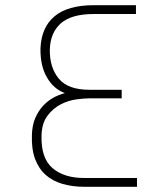

<svg xmlns="http://www.w3.org/2000/svg" viewBox="-20 -720 612 740"><path d="M449 -341H324Q305 -341 274.5 -337Q244 -333 214.5 -318Q185 -303 163 -274Q141 -245 140 -196Q138 -110 182.5 -72Q227 -34 304 -34H508V0H307Q260 0 221.5 -11Q183 -22 156 -46Q129 -70 115 -108Q101 -146 103 -200Q104 -237 115.5 -264Q127 -291 144.5 -310.5Q162 -330 184 -342.5Q206 -355 230 -361Q187 -377 161 -421.5Q135 -466 136 -533Q139 -614 190 -657Q241 -700 342 -700H504V-666H341Q256 -666 215 -630.5Q174 -595 172 -529Q171 -460 206.5 -417Q242 -374 324 -374H449Z"/></svg>

Font: Panefresco 1wt
Style: Regular
Weight: 250
Version: Version 1.000